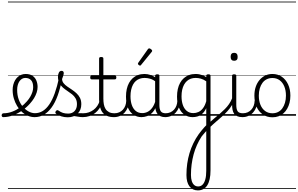

<svg xmlns="http://www.w3.org/2000/svg" viewBox="-99 -1438 3697 2385"><path d="M-60 17Q-69 17 -74 9.5Q-79 2 -78.5 -7Q-78 -16 -72 -23.5Q-66 -31 -54 -31Q0 -31 53 -51Q106 -71 153.5 -105Q201 -139 236 -180Q260 -207 277 -236.5Q294 -266 303.5 -295.5Q313 -325 313 -355Q313 -414 287 -442Q261 -470 215 -470Q205 -470 199.5 -477.5Q194 -485 195 -494.5Q196 -504 202 -511.5Q208 -519 219 -519Q272 -519 305 -496.5Q338 -474 353 -437Q368 -400 368 -358Q368 -324 356.5 -288.5Q345 -253 324 -218.5Q303 -184 274 -152Q232 -104 177.5 -66Q123 -28 62.5 -5.5Q2 17 -60 17ZM0 898H444V908H0ZM0 -20H444V0H0ZM0 -505H444V-500H0ZM0 -1418H444V-1408H0Z M331 17Q288 17 247.5 0Q207 -17 173 -48Q139 -79 113.5 -121.5Q88 -164 73 -214.5Q58 -265 58 -321Q58 -355 66 -385.5Q74 -416 88 -440.5Q102 -465 122 -482.5Q142 -500 166.5 -509.5Q191 -519 219 -519Q228 -519 232.5 -511.5Q237 -504 236 -494.5Q235 -485 229.5 -477.5Q224 -470 215 -470Q193 -470 174.5 -459Q156 -448 142.5 -428.5Q129 -409 121.5 -381.5Q114 -354 114 -322Q114 -256 133.5 -202.5Q153 -149 186 -111Q219 -73 258 -52.5Q297 -32 335 -32Q387 -32 431.5 -59Q476 -86 513.5 -141Q551 -196 581 -279.5Q611 -363 635 -475Q637 -484 647 -485Q657 -486 666 -480Q675 -474 672 -459Q650 -341 617.5 -251.5Q585 -162 541.5 -102.5Q498 -43 445.5 -13Q393 17 331 17ZM444 898V908ZM444 -20V0ZM444 -505V-500ZM444 -1418V-1408Z M931 17Q898 17 871.5 11.5Q845 6 820 3.5Q795 1 766 12L787 -11Q824 -25 849.5 -29Q875 -33 895.5 -32Q916 -31 937 -31Q946 -31 950 -23.5Q954 -16 952.5 -7Q951 2 945.5 9.5Q940 17 931 17ZM742 19Q700 19 662 7Q624 -5 595 -27Q589 -33 588.5 -41.5Q588 -50 596 -59Q603 -68 610.5 -69.5Q618 -71 627 -65Q655 -45 682.5 -36Q710 -27 747 -27Q798 -27 827.5 -58.5Q857 -90 857 -144Q857 -186 840 -215.5Q823 -245 796 -266.5Q769 -288 739 -307.5Q709 -327 682 -350.5Q655 -374 638 -406Q621 -438 621 -485Q621 -511 631.5 -534.5Q642 -558 666 -558Q679 -558 686 -550.5Q693 -543 693 -530Q693 -519 687.5 -499.5Q682 -480 672 -456Q673 -427 691 -404.5Q709 -382 736 -363.5Q763 -345 793 -325Q823 -305 850 -280.5Q877 -256 894 -223Q911 -190 911 -144Q911 -71 865 -26Q819 19 742 19ZM444 898H994V908H444ZM444 -20H994V0H444ZM444 -505H994V-500H444ZM444 -1418H994V-1408H444Z M929 17Q918 17 912.5 9.5Q907 2 907.5 -7Q908 -16 915 -23.5Q922 -31 935 -31Q972 -31 1004.5 -42.5Q1037 -54 1063.5 -74Q1090 -94 1109 -121.5Q1128 -149 1138 -182Q1141 -193 1150.5 -192Q1160 -191 1166.5 -184Q1173 -177 1170 -167Q1158 -125 1136 -91.5Q1114 -58 1082.5 -33.5Q1051 -9 1012 4Q973 17 929 17ZM994 898V908ZM994 -20V0ZM994 -505V-500ZM994 -1418V-1408Z M1318 17Q1267 17 1231.5 2Q1196 -13 1174.5 -41.5Q1153 -70 1142.5 -110Q1132 -150 1132 -201V-452H1041Q1030 -452 1026 -458Q1022 -464 1022 -476Q1022 -489 1026 -494.5Q1030 -500 1041 -500H1132V-711Q1132 -721 1138.5 -725.5Q1145 -730 1158 -730Q1171 -730 1178 -725.5Q1185 -721 1185 -711V-500H1326Q1337 -500 1341.5 -494.5Q1346 -489 1346 -476Q1346 -464 1341.5 -458Q1337 -452 1326 -452H1185V-213Q1185 -175 1191 -142Q1197 -109 1212.5 -84.5Q1228 -60 1255 -45.5Q1282 -31 1325 -31Q1335 -31 1340 -23.5Q1345 -16 1344.5 -7Q1344 2 1337.5 9.5Q1331 17 1318 17ZM994 898H1382V908H994ZM994 -20H1382V0H994ZM994 -505H1382V-500H994ZM994 -1418H1382V-1408H994Z M1317 17Q1306 17 1300.5 9.5Q1295 2 1295.5 -7Q1296 -16 1303 -23.5Q1310 -31 1323 -31Q1356 -31 1382.5 -43Q1409 -55 1428 -76Q1447 -97 1457.5 -125Q1468 -153 1469 -186Q1470 -198 1479 -201.5Q1488 -205 1496.5 -201.5Q1505 -198 1504 -186Q1503 -142 1488.5 -104.5Q1474 -67 1449.5 -40Q1425 -13 1391 2Q1357 17 1317 17ZM1382 898V908ZM1382 -20V0ZM1382 -505V-500ZM1382 -1418V-1408Z M1659 17Q1604 17 1560 -12Q1516 -41 1491 -98Q1466 -155 1466 -238Q1466 -288 1475.5 -331Q1485 -374 1504 -408.5Q1523 -443 1550.5 -467.5Q1578 -492 1614.5 -505.5Q1651 -519 1696 -519Q1734 -519 1770.5 -506.5Q1807 -494 1843 -470V-419Q1803 -449 1768 -459.5Q1733 -470 1697 -470Q1665 -470 1637.5 -460.5Q1610 -451 1588.5 -432Q1567 -413 1552.5 -385.5Q1538 -358 1530 -322Q1522 -286 1522 -242Q1522 -180 1538.5 -133Q1555 -86 1587.5 -59.5Q1620 -33 1669 -33Q1703 -33 1735 -49Q1767 -65 1793.5 -101.5Q1820 -138 1837 -202L1855 -159Q1834 -85 1800.5 -47Q1767 -9 1729.5 4Q1692 17 1659 17ZM1955 17Q1921 17 1897 7Q1873 -3 1858 -22Q1843 -41 1835.5 -69Q1828 -97 1828 -132V-495Q1828 -506 1835 -510.5Q1842 -515 1856 -515Q1869 -515 1875 -510.5Q1881 -506 1881 -496V-133Q1881 -81 1898 -56Q1915 -31 1961 -31Q1968 -31 1972 -23.5Q1976 -16 1975.5 -7Q1975 2 1970.5 9.5Q1966 17 1955 17ZM1382 898H2017V908H1382ZM1382 -20H2017V0H1382ZM1382 -505H2017V-500H1382ZM1382 -1418H2017V-1408H1382Z M1952 17Q1941 17 1935.5 9.5Q1930 2 1930.5 -7Q1931 -16 1938 -23.5Q1945 -31 1958 -31Q1991 -31 2017.5 -43Q2044 -55 2063 -76Q2082 -97 2092.5 -125Q2103 -153 2104 -186Q2105 -198 2114 -201.5Q2123 -205 2131.5 -201.5Q2140 -198 2139 -186Q2138 -142 2123.5 -104.5Q2109 -67 2084.5 -40Q2060 -13 2026 2Q1992 17 1952 17ZM2017 898V908ZM2017 -20V0ZM2017 -505V-500ZM2017 -1418V-1408Z M1641 -623Q1634 -623 1624 -631Q1614 -639 1614 -647Q1614 -649 1615.5 -651.5Q1617 -654 1619 -659L1738 -827Q1741 -832 1745 -834.5Q1749 -837 1755 -837Q1761 -837 1769.5 -832Q1778 -827 1784.5 -820.5Q1791 -814 1791 -808Q1791 -803 1790 -800.5Q1789 -798 1785 -793L1654 -632Q1648 -623 1641 -623Z M2359 927Q2292 927 2254.5 877Q2217 827 2217 736Q2217 663 2226.5 595.5Q2236 528 2255 464.5Q2274 401 2302.5 342Q2331 283 2370 228Q2386 207 2402 186.5Q2418 166 2434 148.5Q2450 131 2463 118V-94Q2439 -45 2409.5 -21.5Q2380 2 2350.5 9.5Q2321 17 2294 17Q2238 17 2194 -12Q2150 -41 2125 -98Q2100 -155 2100 -238Q2100 -288 2109.5 -331Q2119 -374 2138 -408.5Q2157 -443 2185 -467.5Q2213 -492 2249 -505.5Q2285 -519 2330 -519Q2355 -519 2376 -515Q2397 -511 2418.5 -503Q2440 -495 2463 -480V-496Q2463 -506 2469.5 -510.5Q2476 -515 2490 -515Q2503 -515 2509.5 -510.5Q2516 -506 2516 -496V677Q2516 740 2505.5 787Q2495 834 2475 865Q2455 896 2425.5 911.5Q2396 927 2359 927ZM2363 878Q2394 878 2416 857Q2438 836 2450.5 793Q2463 750 2463 685V190Q2455 199 2445.5 209.5Q2436 220 2426 232.5Q2416 245 2405 258Q2373 307 2348 362.5Q2323 418 2306.5 478.5Q2290 539 2281.5 603.5Q2273 668 2273 735Q2273 780 2283.5 812Q2294 844 2314 861Q2334 878 2363 878ZM2303 -33Q2335 -33 2365.5 -46.5Q2396 -60 2421.5 -92.5Q2447 -125 2463 -181V-428Q2428 -452 2396 -461Q2364 -470 2331 -470Q2299 -470 2272 -460.5Q2245 -451 2223.5 -432Q2202 -413 2187 -385.5Q2172 -358 2164 -322Q2156 -286 2156 -242Q2156 -180 2172.5 -133Q2189 -86 2222 -59.5Q2255 -33 2303 -33ZM2017 898H2652V908H2017ZM2017 -20H2652V0H2017ZM2017 -505H2652V-500H2017ZM2017 -1418H2652V-1408H2017Z M2505 147Q2500 152 2493.5 148Q2487 144 2482.5 135.5Q2478 127 2478 118Q2478 109 2485 103Q2526 63 2563.5 32Q2601 1 2633.5 -27Q2666 -55 2694.5 -83.5Q2723 -112 2746 -145Q2769 -178 2786 -221Q2792 -235 2801 -237Q2810 -239 2816 -232Q2822 -225 2818 -212Q2803 -166 2780 -128.5Q2757 -91 2727 -58Q2697 -25 2662 6.5Q2627 38 2587 72Q2547 106 2505 147ZM2652 898V908ZM2652 -20V0ZM2652 -505V-500ZM2652 -1418V-1408Z M2914 17Q2876 17 2850.5 6.5Q2825 -4 2810.5 -24Q2796 -44 2790 -72.5Q2784 -101 2784 -137V-496Q2784 -506 2790 -510.5Q2796 -515 2809 -515Q2823 -515 2829.5 -510.5Q2836 -506 2836 -496V-137Q2836 -82 2852.5 -56.5Q2869 -31 2920 -31Q2929 -31 2933.5 -23.5Q2938 -16 2937.5 -7Q2937 2 2931.5 9.5Q2926 17 2914 17ZM2810 -683Q2788 -683 2777 -695.5Q2766 -708 2766 -732Q2766 -757 2777 -769.5Q2788 -782 2810 -782Q2831 -782 2842 -769.5Q2853 -757 2853 -732Q2854 -707 2842.5 -695Q2831 -683 2810 -683ZM2652 898H2977V908H2652ZM2652 -20H2977V0H2652ZM2652 -505H2977V-500H2652ZM2652 -1418H2977V-1408H2652Z M2912 17Q2901 17 2895.5 9.5Q2890 2 2890.5 -7Q2891 -16 2898 -23.5Q2905 -31 2918 -31Q2951 -31 2977.5 -43Q3004 -55 3023 -76Q3042 -97 3052.5 -125Q3063 -153 3064 -186Q3065 -198 3074 -201.5Q3083 -205 3091.5 -201.5Q3100 -198 3099 -186Q3098 -142 3083.5 -104.5Q3069 -67 3044.5 -40Q3020 -13 2986 2Q2952 17 2912 17ZM2977 898V908ZM2977 -20V0ZM2977 -505V-500ZM2977 -1418V-1408Z M3285 19Q3217 19 3166.5 -15.5Q3116 -50 3088.5 -110.5Q3061 -171 3061 -250Q3061 -310 3077.5 -359Q3094 -408 3124.5 -444Q3155 -480 3195.5 -499.5Q3236 -519 3285 -519Q3351 -519 3401 -485Q3451 -451 3479.5 -390Q3508 -329 3508 -250Q3508 -202 3497.5 -161Q3487 -120 3468 -87Q3449 -54 3422 -30Q3395 -6 3360.5 6.5Q3326 19 3285 19ZM3285 -31Q3324 -31 3355 -46.5Q3386 -62 3407.5 -91.5Q3429 -121 3441 -161.5Q3453 -202 3453 -250Q3453 -315 3432.5 -364.5Q3412 -414 3374.5 -441.5Q3337 -469 3285 -469Q3246 -469 3214.5 -453.5Q3183 -438 3161.5 -409Q3140 -380 3128 -339.5Q3116 -299 3116 -250Q3116 -185 3136.5 -135.5Q3157 -86 3195 -58.5Q3233 -31 3285 -31ZM2977 898H3578V908H2977ZM2977 -20H3578V0H2977ZM2977 -505H3578V-500H2977ZM2977 -1418H3578V-1408H2977Z"/></svg>

Font: Playwrite FR Trad Guides
Style: Regular
Weight: 400
Designer: Veronika Burian, José Scaglione
Foundry: TypeTogether
Version: Version 1.003